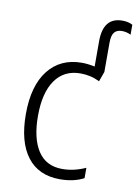

<svg xmlns="http://www.w3.org/2000/svg" viewBox="-87 -826 641 894"><g transform="rotate(10 233.5 -379.0)"><path d="M51 -262Q51 -396 108.5 -469Q166 -542 267 -542Q295 -542 328 -535V-655Q328 -768 419 -768Q447 -768 467 -757V-710Q447 -720 425 -720Q401 -720 389 -705.5Q377 -691 377 -656V-518L360 -471Q318 -492 269 -492Q192 -492 150 -432.5Q108 -373 108 -263Q108 -157 146.5 -98Q185 -39 262 -39Q317 -39 372 -64V-15Q325 10 259 10Q158 10 104.5 -60.5Q51 -131 51 -262Z"/></g></svg>

Font: Noto Sans UI NarrowLight
Style: Regular
Weight: 300
Width: 4
Designer: Monotype Design Team
Foundry: Monotype Imaging Inc.
Version: Version 1.001